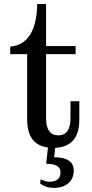

<svg xmlns="http://www.w3.org/2000/svg" viewBox="-20 -713 447 936"><path d="M239.3 7.8Q112.3 7.8 112.3 -131.8V-449.2H29.8V-485.8Q157.2 -497.1 161.6 -693.4H204.6V-488.3H348.6V-449.2H204.6V-137.7Q204.6 -53.2 264.2 -53.2Q323.7 -53.2 323.7 -137.7V-219.7H366.7V-130.4Q366.7 7.8 239.3 7.8ZM242.7 203.1Q202.6 203.1 175.8 181.6L177.7 161.6Q204.1 172.9 221.2 172.9Q274.9 172.9 274.9 126.5Q274.9 85.4 205.1 85.4L214.4 0H250L244.1 53.7Q339.4 53.7 339.4 118.7Q339.4 160.6 309.1 183.6Q283.2 203.1 242.7 203.1Z"/></svg>

Font: Munson
Style: Regular
Weight: 400
Designer: Paul James MIller
Foundry: High-Logic / Made with FontCreator
Version: Version 2.10;May 5, 2019;FontCreator 11.5.0.2430 64-bit